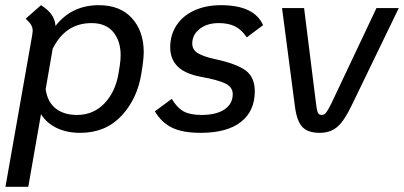

<svg xmlns="http://www.w3.org/2000/svg" viewBox="-20 -501 1557 740"><path d="M534 -299Q534 -283 530 -251L525 -219Q510 -121 448.5 -55Q387 11 289 11Q237 11 198 -8Q159 -27 138 -61L89 219H1L104 -365Q106 -377 106 -381Q106 -395 100 -405Q94 -415 79 -429L138 -481Q165 -464 178.5 -445Q192 -426 194 -401Q256 -481 361 -481Q443 -481 488.5 -431Q534 -381 534 -299ZM445 -288Q445 -343 416.5 -377.5Q388 -412 333 -412Q232 -412 183 -313L156 -157Q163 -108 194.5 -83Q226 -58 277 -58Q340 -58 382.5 -102.5Q425 -147 437 -219L442 -251Q445 -271 445 -288Z M577 -72 642 -120Q663 -85 688 -71.5Q713 -58 756 -58Q814 -58 845.5 -79.5Q877 -101 877 -138Q877 -165 849 -179Q821 -193 754 -205Q692 -217 664 -245.5Q636 -274 636 -319Q636 -366 660 -403Q684 -440 728.5 -460.5Q773 -481 832 -481Q960 -481 994 -404L931 -357Q912 -386 886.5 -399Q861 -412 823 -412Q778 -412 749.5 -389.5Q721 -367 721 -333Q721 -309 742.5 -296Q764 -283 805 -274Q890 -256 926 -230Q962 -204 962 -149Q962 -73 908.5 -31Q855 11 753 11Q684 11 643 -9Q602 -29 577 -72Z M1116 -96 1067 -470H1152L1198 -102Q1201 -76 1205 -67Q1209 -58 1220 -58Q1230 -58 1237 -67Q1244 -76 1257 -102L1431 -470H1517L1336 -96Q1307 -35 1280 -12Q1253 11 1212 11Q1166 11 1144.5 -12.5Q1123 -36 1116 -96Z"/></svg>

Font: KoHo Medium
Style: Italic
Weight: 500
Italic angle: -10°
Designer: Cadson Demak & Katatrad Team
Foundry: Cadson Demak Co.,Ltd.
Version: Version 1.000